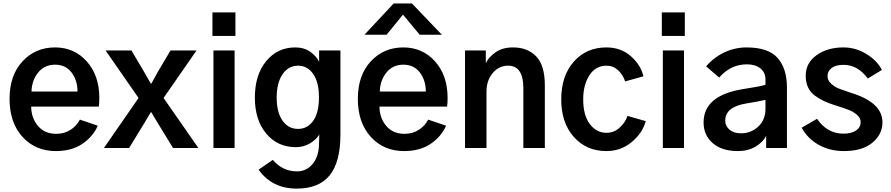

<svg xmlns="http://www.w3.org/2000/svg" viewBox="-20 -855 5146 1109"><path d="M35.2 -284.2Q35.2 -419.9 109.9 -500.5Q184.6 -581.1 297.9 -581.1Q409.2 -581.1 481.4 -500Q553.7 -418.9 553.7 -289.1Q553.7 -263.7 550.8 -239.3H160.2Q160.2 -174.8 198.7 -128.4Q237.3 -82 304.7 -82Q351.6 -82 387.2 -105Q422.9 -127.9 441.4 -164.1L544.9 -128.9Q517.6 -66.4 456.1 -24.4Q394.5 17.6 302.7 17.6Q184.6 17.6 109.9 -64.5Q35.2 -146.5 35.2 -284.2ZM162.1 -326.2H427.7Q427.7 -390.6 393.6 -436Q359.4 -481.4 297.9 -481.4Q236.3 -481.4 199.7 -435.1Q163.1 -388.7 162.1 -326.2Z M580.1 0 780.3 -289.1 589.8 -563.5H739.3L811.5 -441.4Q838.9 -392.6 850.6 -373H854.5Q870.1 -401.4 892.6 -441.4L964.8 -563.5H1115.2L924.8 -289.1L1126 0H979.5L896.5 -135.7Q888.7 -148.4 875 -170.9Q861.3 -193.4 854.5 -206.1H850.6Q846.7 -199.2 808.6 -135.7L725.6 0Z M1207 -647.5V-783.2H1339.8V-647.5ZM1212.9 0V-563.5H1335V0Z M1578.1 -292Q1578.1 -206.1 1611.8 -158.2Q1645.5 -110.4 1701.2 -110.4Q1755.9 -110.4 1789.1 -157.2Q1822.3 -204.1 1822.3 -293Q1822.3 -379.9 1789.1 -427.7Q1755.9 -475.6 1702.1 -475.6Q1645.5 -475.6 1611.8 -425.8Q1578.1 -376 1578.1 -292ZM1452.1 -291Q1452.1 -422.9 1517.6 -502Q1583 -581.1 1685.5 -581.1Q1737.3 -581.1 1772.9 -555.2Q1808.6 -529.3 1823.2 -498V-563.5H1946.3V-78.1Q1946.3 81.1 1884.3 157.7Q1822.3 234.4 1693.4 234.4Q1551.8 234.4 1473.6 125L1555.7 68.4Q1612.3 134.8 1695.3 134.8Q1749 134.8 1784.2 93.8Q1819.3 52.7 1822.3 -13.7Q1824.2 -52.7 1824.2 -78.1Q1805.7 -46.9 1768.6 -25.9Q1731.4 -4.9 1689.5 -4.9Q1583 -4.9 1517.6 -83.5Q1452.1 -162.1 1452.1 -291Z M2046.9 -284.2Q2046.9 -419.9 2121.6 -500.5Q2196.3 -581.1 2309.6 -581.1Q2420.9 -581.1 2493.2 -500Q2565.4 -418.9 2565.4 -289.1Q2565.4 -263.7 2562.5 -239.3H2171.9Q2171.9 -174.8 2210.4 -128.4Q2249 -82 2316.4 -82Q2363.3 -82 2398.9 -105Q2434.6 -127.9 2453.1 -164.1L2556.6 -128.9Q2529.3 -66.4 2467.8 -24.4Q2406.2 17.6 2314.5 17.6Q2196.3 17.6 2121.6 -64.5Q2046.9 -146.5 2046.9 -284.2ZM2173.8 -326.2H2439.5Q2439.5 -390.6 2405.3 -436Q2371.1 -481.4 2309.6 -481.4Q2248 -481.4 2211.4 -435.1Q2174.8 -388.7 2173.8 -326.2ZM2085 -654.3 2253.9 -835H2359.4L2532.2 -654.3H2404.3L2307.6 -770.5L2212.9 -654.3Z M2666 0V-563.5H2786.1V-492.2H2787.1Q2801.8 -523.4 2841.3 -552.2Q2880.9 -581.1 2943.4 -581.1Q3027.3 -581.1 3077.1 -529.3Q3127 -477.5 3127 -362.3V0H3002.9V-345.7Q3002.9 -475.6 2915 -475.6Q2861.3 -475.6 2825.7 -432.6Q2790 -389.6 2790 -326.2V0Z M3221.7 -281.2Q3221.7 -417 3294.4 -499Q3367.2 -581.1 3482.4 -581.1Q3566.4 -581.1 3624 -530.3Q3681.6 -479.5 3696.3 -414.1L3590.8 -384.8Q3579.1 -421.9 3550.8 -448.7Q3522.5 -475.6 3483.4 -475.6Q3419.9 -475.6 3384.3 -419.9Q3348.6 -364.3 3348.6 -281.2Q3348.6 -189.5 3386.7 -138.7Q3424.8 -87.9 3483.4 -87.9Q3526.4 -87.9 3559.1 -117.7Q3591.8 -147.5 3604.5 -185.5L3710 -155.3Q3691.4 -86.9 3628.9 -34.7Q3566.4 17.6 3482.4 17.6Q3367.2 17.6 3294.4 -64Q3221.7 -145.5 3221.7 -281.2Z M3802.7 -647.5V-783.2H3935.5V-647.5ZM3808.6 0V-563.5H3930.7V0Z M4168.9 -158.2Q4168.9 -127 4193.8 -106Q4218.8 -85 4259.8 -85Q4318.4 -85 4359.9 -124Q4401.4 -163.1 4401.4 -226.6V-278.3Q4356.4 -267.6 4293 -257.8Q4168.9 -238.3 4168.9 -158.2ZM4043.9 -147.5Q4043.9 -306.6 4280.3 -341.8Q4366.2 -354.5 4401.4 -365.2V-395.5Q4401.4 -436.5 4372.1 -460Q4342.8 -483.4 4293.9 -483.4Q4201.2 -483.4 4133.8 -407.2L4058.6 -471.7Q4102.5 -523.4 4163.6 -552.2Q4224.6 -581.1 4292 -581.1Q4418 -581.1 4471.7 -520Q4525.4 -459 4525.4 -349.6V0H4405.3V-70.3Q4387.7 -34.2 4344.2 -8.3Q4300.8 17.6 4242.2 17.6Q4149.4 17.6 4096.7 -28.3Q4043.9 -74.2 4043.9 -147.5Z M4610.4 -117.2 4699.2 -168.9Q4757.8 -83 4851.6 -83Q4897.5 -83 4924.3 -101.1Q4951.2 -119.1 4951.2 -149.4Q4951.2 -173.8 4929.2 -192.4Q4907.2 -210.9 4882.8 -220.2Q4858.4 -229.5 4809.6 -245.1Q4800.8 -248 4796.9 -249Q4761.7 -260.7 4737.8 -272Q4713.9 -283.2 4687.5 -302.2Q4661.1 -321.3 4647.5 -350.1Q4633.8 -378.9 4633.8 -417Q4633.8 -491.2 4696.3 -536.1Q4758.8 -581.1 4851.6 -581.1Q4920.9 -581.1 4982.4 -544.4Q5043.9 -507.8 5074.2 -451.2L4992.2 -401.4Q4934.6 -480.5 4852.5 -480.5Q4807.6 -480.5 4783.7 -462.4Q4759.8 -444.3 4759.8 -415Q4759.8 -390.6 4780.8 -371.6Q4801.8 -352.5 4824.2 -343.8Q4846.7 -335 4887.7 -321.3Q4898.4 -318.4 4903.3 -316.4Q5077.1 -260.7 5077.1 -148.4Q5077.1 -79.1 5019 -30.8Q4960.9 17.6 4854.5 17.6Q4772.5 17.6 4708.5 -18.6Q4644.5 -54.7 4610.4 -117.2Z"/></svg>

Font: Gothic A1
Style: Bold
Weight: 700
Version: Version 2.50